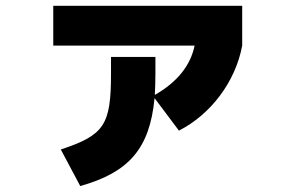

<svg xmlns="http://www.w3.org/2000/svg" viewBox="-20 -586 978 646"><path d="M184.6 -83 250 40C413.1 -5.9 483.9 -85.4 500 -255.9L582 -146.5C689.5 -201.2 772.5 -311.5 794.9 -432.6V-566.4H159.2V-432.6H634.8C620.6 -364.3 575.7 -309.6 501 -266.6C502 -289.1 502.9 -313 502.9 -338.9V-394.5H353.5V-338.9C353.5 -165 331.1 -131.8 184.6 -83Z"/></svg>

Font: Pretendard Black
Style: Regular
Weight: 900
Designer: Base glyphs from Inter by Rasmus Andersson; Hangeul glyphs from Noto Sans CJK(Source Han Sans) by Jang Soo-young and Kan
Foundry: Kil Hyung-jin
Version: Version 1.309;Glyphs 3.2 (3225)